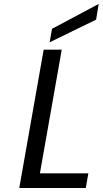

<svg xmlns="http://www.w3.org/2000/svg" viewBox="-20 -947 517 967"><path d="M464 -848 230 -734 242 -802 477 -927ZM181 -74H425L412 0H77L200 -697H291Z"/></svg>

Font: Fz Poppins
Style: Italic
Weight: 400
Italic angle: -10°
Designer: Ninad Kale (Devanagari), Jonny Pinhorn (Latin)
Foundry: Indian Type Foundry
Version: Vit hóa bi Vntype.Com & FontZin.Com